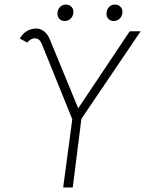

<svg xmlns="http://www.w3.org/2000/svg" viewBox="-20 -823 653 842"><path d="M133 -655Q124 -655 117 -651Q104 -644 100 -636L67 -654Q80 -677 100 -688Q120 -698 138 -698Q158 -698 174 -685Q190 -672 199 -649L323 -348L549 -686H597L337 -302L299 -1H257L297 -300L163 -631Q153 -655 133 -655ZM232 -763Q232 -780 242.5 -791.5Q253 -803 269 -803Q283 -803 292.5 -794Q302 -785 302 -771Q302 -754 291 -742.5Q280 -731 264 -731Q249 -731 240.5 -740Q232 -749 232 -763ZM447 -763Q447 -780 457.5 -791.5Q468 -803 484 -803Q498 -803 507.5 -794Q517 -785 517 -771Q517 -754 506 -742.5Q495 -731 479 -731Q464 -731 455.5 -740Q447 -749 447 -763Z"/></svg>

Font: Bellota Light
Style: Italic
Weight: 300
Italic angle: -7.5°
Designer: Kemie Guaida
Foundry: Kemie Guaida
Version: Version 4.001